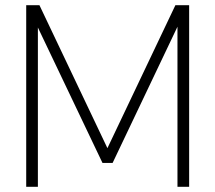

<svg xmlns="http://www.w3.org/2000/svg" viewBox="-20 -720 829 740"><path d="M81 0V-700H132L394 -149L656 -700H709V0H664V-617L414 -92H375L126 -614V0Z"/></svg>

Font: DM Sans 9pt ExtraLight
Style: Regular
Weight: 250
Version: Version 4.004;gftools[0.9.30]